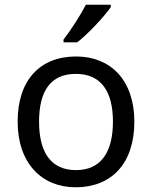

<svg xmlns="http://www.w3.org/2000/svg" viewBox="-20 -852 645 816"><path d="M451 -822V-832H345C322 -787 279 -721 250 -684V-672H308C355 -708 426 -785 451 -822ZM551 -335C551 -512 449 -612 304 -612C150 -612 55 -512 55 -335C55 -157 159 -56 301 -56C454 -56 551 -157 551 -335ZM146 -335C146 -462 193 -538 302 -538C411 -538 460 -462 460 -335C460 -208 411 -129 303 -129C194 -129 146 -208 146 -335Z"/></svg>

Font: Noto Sans Malayalam UI
Style: Regular
Weight: 400
Designer: Jelle Bosma - Monotype Design Team
Foundry: Monotype Imaging Inc.
Version: Version 2.104